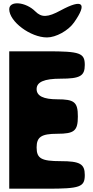

<svg xmlns="http://www.w3.org/2000/svg" viewBox="-20 -1194 564 1164"><path d="M36 -50H265C465 -50 494 -60 494 -133C494 -200 465 -217 348 -217C231 -217 202 -233 202 -300C202 -364 231 -383 327 -383C431 -383 452 -401 452 -488C452 -575 431 -592 327 -592C244 -592 202 -612 202 -654C202 -697 248 -717 348 -717C465 -717 494 -733 494 -800C494 -873 465 -883 265 -883H36ZM36 -1138C36 -1063 165 -967 265 -967C319 -967 394 -1008 429 -1058C512 -1176 481 -1203 348 -1131C269 -1088 232 -1087 194 -1125C136 -1183 36 -1192 36 -1138Z"/></svg>

Font: Hussar Skorodowane
Style: Bold
Weight: 700
Foundry: Cannot Into Space Fonts
Version: Version 0.892